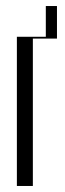

<svg xmlns="http://www.w3.org/2000/svg" viewBox="-20 -617 216 637"><path d="M36 -495H132V-597H169V-489H89V0H36Z"/></svg>

Font: Moniqa Cond Display
Style: Regular
Weight: 400
Width: 3
Designer: Rajesh Rajput
Foundry: Rajesh Rajput
Version: Version 1.000